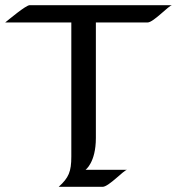

<svg xmlns="http://www.w3.org/2000/svg" viewBox="-29 -723 686 743"><path d="M86 -703C71 -703 5 -647 -9 -636H247V-117C247 -59 237 -35 198 0H368C392 0 450 -65 463 -66H302C302 -66 342 -94 342 -189V-636H542C565 -636 624 -702 637 -703Z"/></svg>

Font: Fondamento
Style: Regular
Weight: 400
Designer: Astigmatic (AOETI)
Foundry: Astigmatic (AOETI)
Version: Version 1.001